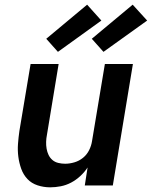

<svg xmlns="http://www.w3.org/2000/svg" viewBox="-20 -794 650 822"><path d="M195 8Q167 8 141 -0.5Q115 -9 97.5 -27.5Q80 -46 71 -71Q62 -96 58.5 -123Q55 -150 57 -177.5Q59 -205 63 -233L111 -520H231L181 -217Q178 -202 177.5 -187Q177 -172 179.5 -157.5Q182 -143 188 -130.5Q194 -118 204.5 -109Q215 -100 229.5 -96.5Q244 -93 259 -93Q278 -93 298.5 -99Q319 -105 335.5 -118.5Q352 -132 361.5 -151Q371 -170 374 -190L429 -520H549L463 0H343L355 -77Q342 -57 323.5 -40Q305 -23 284 -12Q263 -1 240 3.5Q217 8 195 8ZM423 -572 373 -628 548 -774 610 -706ZM228 -572 178 -628 353 -774 414 -706Z"/></svg>

Font: Iosevka SS04 Extended
Style: Bold Italic
Weight: 700
Width: 7
Italic angle: -9°
Monospace: yes
Designer: Belleve Invis
Foundry: Belleve Invis
Version: Version 19.0.0; ttfautohint (v1.8.4)